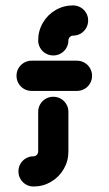

<svg xmlns="http://www.w3.org/2000/svg" viewBox="-20 -538 399 706"><path d="M175.9 -182.2Q191.1 -182.2 203.9 -174.8Q216.7 -167.4 224.1 -154.6Q231.5 -141.9 231.5 -126.7V19.3Q231.5 54.1 214.3 83.7Q197 113.3 167.6 130.6Q138.1 147.8 103.3 147.8Q88.1 147.8 75.4 140.4Q62.6 133 55.2 120.2Q47.8 107.4 47.8 92.2Q47.8 77 55.2 64.3Q62.6 51.5 75.4 44.1Q88.1 36.7 103.3 36.7Q107.8 36.7 111.7 34.3Q115.6 31.9 118 28Q120.4 24.1 120.4 19.3V-126.7Q120.4 -141.9 127.8 -154.6Q135.2 -167.4 148 -174.8Q160.7 -182.2 175.9 -182.2ZM40.7 -259.3Q40.7 -274.4 48.1 -287.2Q55.6 -300 68.3 -307.4Q81.1 -314.8 96.3 -314.8H263Q278.1 -314.8 290.9 -307.4Q303.7 -300 311.1 -287.2Q318.5 -274.4 318.5 -259.3Q318.5 -244.1 311.1 -231.3Q303.7 -218.5 290.9 -211.1Q278.1 -203.7 263 -203.7H96.3Q81.1 -203.7 68.3 -211.1Q55.6 -218.5 48.1 -231.3Q40.7 -244.1 40.7 -259.3ZM175.9 -334.1Q160.7 -334.1 148 -341.5Q135.2 -348.9 127.8 -361.7Q120.4 -374.4 120.4 -389.6Q120.4 -424.4 137.6 -454.1Q154.8 -483.7 184.3 -500.9Q213.7 -518.1 248.5 -518.1Q263.7 -518.1 276.5 -510.7Q289.3 -503.3 296.7 -490.6Q304.1 -477.8 304.1 -462.6Q304.1 -447.4 296.7 -434.6Q289.3 -421.9 276.5 -414.4Q263.7 -407 248.5 -407Q244.1 -407 240.2 -404.6Q236.3 -402.2 233.9 -398.3Q231.5 -394.4 231.5 -389.6Q231.5 -374.4 224.1 -361.7Q216.7 -348.9 203.9 -341.5Q191.1 -334.1 175.9 -334.1Z"/></svg>

Font: 26F Galaxy Sans
Style: Regular
Weight: 400
Designer: C₂₉H₂₅N₃O₅
Version: Version 1.100;FEAKit 1.0